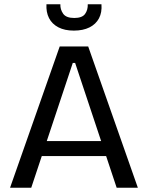

<svg xmlns="http://www.w3.org/2000/svg" viewBox="-20 -877 691 897"><path d="M27 0 259 -660H392L624 0H525L331 -583H320L126 0ZM137 -148V-218H526V-148ZM197 -857H262Q261 -833 275 -813Q289 -793 327 -793Q364 -793 377.5 -812Q391 -831 390 -857H454Q457 -819 442.5 -791.5Q428 -764 398 -749Q368 -734 325 -734Q282 -734 252.5 -749.5Q223 -765 209 -792.5Q195 -820 197 -857Z"/></svg>

Font: Bricolage Grotesque 24pt
Style: Regular
Weight: 400
Designer: Mathieu Triay
Foundry: Atelier Triay
Version: Version 1.001;gftools[0.9.33.dev8+g029e19f]